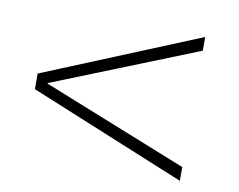

<svg xmlns="http://www.w3.org/2000/svg" viewBox="-64 -641 873 702"><g transform="rotate(10 372.5 -290.0)"><path d="M644 -23 64 -261V-319L644 -557V-506L106 -291V-289L644 -74Z"/></g></svg>

Font: M PLUS 1 Thin Light
Style: Regular
Weight: 300
Version: Version 1.001